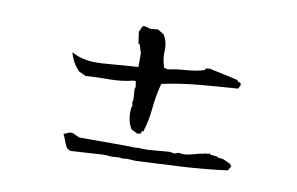

<svg xmlns="http://www.w3.org/2000/svg" viewBox="-60 -739 1120 723"><g transform="rotate(10 500.0 -377.5)"><path d="M800.8 -193.8H796.4V-197.3L766.1 -200.2V-203.1L760.3 -205.6V-201.7H745.6V-200.2Q723.6 -196.8 706.1 -191.4Q688.5 -186 669.9 -184.1L647 -186L634.3 -181.2L613.3 -184.1L530.3 -177.2L495.1 -178.2L485.4 -177.2L444.3 -178.2H268.6L244.6 -189.9Q240.2 -190.9 236.3 -190.9Q229 -190.9 224.6 -188Q217.3 -183.1 208.5 -181.6Q214.8 -169.9 217.8 -160.6Q222.7 -145 231 -130.9L244.1 -122.6L373 -130.4L402.3 -128.4L429.7 -130.4L444.3 -128.4L460 -130.4L495.1 -128.4Q584 -132.3 670.7 -137.2Q757.3 -142.1 841.8 -153.3L852.1 -170.4L845.7 -179.2Q833.5 -184.6 827.4 -187.5Q821.3 -190.4 818.8 -191.4Q816.4 -192.4 813.5 -192.9Q807.6 -193.8 800.8 -193.8ZM283.7 -467.3Q229.5 -467.3 190.4 -488.8H189.5L189 -486.8Q193.8 -470.2 202.1 -454.8Q210.4 -439.5 225.1 -423.3L252.9 -410.6Q297.4 -413.6 343.8 -413.6Q390.1 -413.6 432.1 -424.3H442.4L445.8 -401.9L442.9 -394.5L445.8 -354L442.9 -342.8L445.8 -332L442.9 -321.3Q441.9 -313 441.9 -307.6Q441.9 -302.2 442.1 -295.7Q442.4 -289.1 444.3 -278.8Q448.2 -258.3 459 -241.7L481.4 -231L494.6 -232.4L497.6 -242.7H503.4Q517.1 -286.6 521.5 -334.7Q525.9 -382.8 538.6 -430.7Q609.9 -445.8 682.1 -452.1Q754.4 -458.5 827.1 -463.4L834 -478L832 -485.8L819.8 -490.2V-494.6L708 -519L693.4 -516.6L690.9 -510.3Q659.2 -500.5 622.8 -498Q586.4 -495.6 553.7 -488.8L538.6 -492.2Q529.3 -520 529.3 -547.4L529.8 -564.5Q529.8 -591.8 515.1 -615.7L491.2 -630.4L462.4 -627.4L440.9 -633.3H432.6L421.4 -609.9L427.7 -564.9L433.1 -563L442.9 -530.8V-478.5L308.1 -468.3Q295.9 -467.3 283.7 -467.3Z"/></g></svg>

Font: Bakudai
Style: Light
Weight: 300
Version: Version 1.48